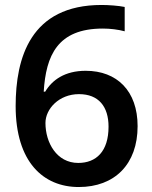

<svg xmlns="http://www.w3.org/2000/svg" viewBox="-20 -743 612 773"><path d="M43 -316C43 -90 155 10 297 10C442 10 534 -82 534 -235C534 -377 451 -458 325 -458C241 -458 190 -421 162 -374H156C165 -519 211 -628 394 -628C424 -628 456 -624 482 -617V-715C458 -720 417 -723 389 -723C102 -723 43 -509 43 -316ZM295 -87C208 -87 163 -169 163 -248C163 -304 217 -364 298 -364C377 -364 417 -314 417 -233C417 -133 367 -87 295 -87Z"/></svg>

Font: Noto Sans Sinhala SemiBold
Style: Regular
Weight: 600
Designer: Jelle Bosma - Monotype Design Team
Foundry: Monotype Imaging Inc.
Version: Version 2.006